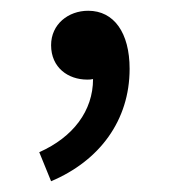

<svg xmlns="http://www.w3.org/2000/svg" viewBox="-20 -147 318 357"><path d="M75 190C165 152 221 77 221 -19C221 -86 192 -127 144 -127C107 -127 75 -102 75 -63C75 -21 107 1 142 1C146 1 149 1 153 0C153 59 116 108 53 136Z"/></svg>

Font: Microsoft YaHei
Style: Regular
Weight: 400
Designer: Ryoko NISHIZUKA 西塚涼子 (kana, bopomofo & ideographs); Paul D. Hunt (Latin, Greek & Cyrillic); Sandoll Communications 산돌커뮤니
Foundry: Adobe
Version: Version 2.001;hotconv 1.0.111;makeotfexe 2.5.65597